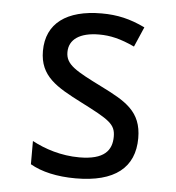

<svg xmlns="http://www.w3.org/2000/svg" viewBox="-45 -589 590 642"><g transform="rotate(5 250.0 -268.5)"><path d="M232 10C363 10 429 -43 429 -142C429 -232 374 -262 292 -303C202 -348 168 -366 168 -408C168 -451 204 -476 269 -476C306 -476 341 -468 388 -446L417 -513C367 -537 324 -547 271 -547C154 -547 86 -498 86 -405C86 -320 144 -288 228 -245C326 -195 347 -182 347 -140C347 -94 322 -61 238 -61C177 -61 122 -79 79 -102V-24C117 -2 169 10 232 10Z"/></g></svg>

Font: Noto Sans Mono ExtraCondensed
Style: Regular
Weight: 400
Width: 2
Designer: Monotype Design Team
Foundry: Monotype Imaging Inc.
Version: Version 2.014